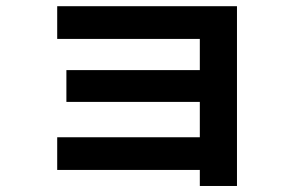

<svg xmlns="http://www.w3.org/2000/svg" viewBox="-20 -580 978 631"><path d="M636.7 -21.5H168V-128.9H636.7V-245.1H198.2V-349.6H636.7V-452.1H168V-559.6H758.8V31.2H636.7Z"/></svg>

Font: Pretendard JP
Style: Bold
Weight: 700
Designer: Base glyphs from Inter by Rasmus Andersson; Hangeul glyphs from Noto Sans CJK(Source Han Sans) by Jang Soo-young and Kan
Foundry: Kil Hyung-jin
Version: Version 1.309